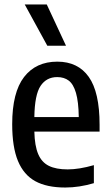

<svg xmlns="http://www.w3.org/2000/svg" viewBox="-20 -828 494 858"><path d="M425 -240H133.5Q135 -176 150.8 -139.2Q166.5 -102.5 198.5 -86.8Q230.5 -71 282.5 -71Q333.5 -71 399.5 -90V-9.5Q334 10 271.5 10Q189.5 10 137.8 -18.2Q86 -46.5 60.2 -108.8Q34.5 -171 34.5 -273Q34.5 -415 87.5 -483.8Q140.5 -552.5 236 -552.5Q328.5 -552.5 376.8 -484.2Q425 -416 425 -271ZM133.5 -305H332Q331 -373.5 319.5 -412.8Q308 -452 287.2 -467.8Q266.5 -483.5 235.5 -483.5Q187.5 -483.5 161.2 -444Q135 -404.5 133.5 -305ZM191.5 -623.5 90.5 -808H189L275 -623.5Z"/></svg>

Font: Encode Sans Condensed Medium
Style: Regular
Weight: 500
Width: 3
Designer: Multiple Designers
Foundry: Impallari Type
Version: Version 2.000